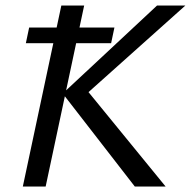

<svg xmlns="http://www.w3.org/2000/svg" viewBox="-20 -678 694 698"><path d="M470 0 208 -338 551 -658H654L276 -320L288 -360L582 0ZM63 0 203 -658H286L146 0ZM74 -521 86 -578H396L384 -521Z"/></svg>

Font: Ysabeau Office Medium
Style: Italic
Weight: 500
Italic angle: -12°
Designer: Christian Thalmann (Catharsis Fonts)
Version: Version 2.001;gftools[0.9.30]; featfreeze: tnum,lnum,ss02